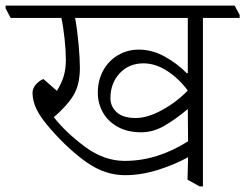

<svg xmlns="http://www.w3.org/2000/svg" viewBox="-49 -654 875 685"><path d="M806 -601V-590H675V11H663L620 -13L622 -93Q575 -67 515 -48Q455 -29 397 -29Q326 -29 261.5 -74Q197 -119 132 -193Q96 -234 81.5 -264Q67 -294 67 -323Q67 -339 79.5 -353Q92 -367 106 -372L154 -330Q171 -357 178.5 -383Q186 -409 186 -440Q186 -472 181.5 -515Q177 -558 170 -590H-11L-29 -624V-634H788ZM142 -237Q186 -181 254 -130.5Q322 -80 396 -80Q512 -80 622 -150L621 -265Q577 -228 537 -205Q497 -182 455 -182Q405 -182 370 -202Q335 -222 317.5 -254Q300 -286 300 -323Q300 -368 319.5 -403Q339 -438 372.5 -457.5Q406 -477 446 -477Q494 -477 539 -452Q584 -427 617 -393H621V-590H219Q227 -546 231.5 -495Q236 -444 236 -412Q236 -351 212.5 -313Q189 -275 143 -236ZM621 -331Q588 -375 546.5 -401.5Q505 -428 463 -428Q411 -428 378 -392.5Q345 -357 345 -304Q345 -274 367.5 -253.5Q390 -233 435 -233Q477 -233 528.5 -261Q580 -289 620 -330V-332Z"/></svg>

Font: Martel UltraLight
Style: Regular
Weight: 250
Designer: Dan Reynolds
Foundry: Dan Reynolds
Version: Version 1.001; ttfautohint (v1.1) -l 5 -r 5 -G 72 -x 0 -D la